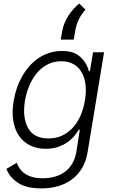

<svg xmlns="http://www.w3.org/2000/svg" viewBox="-20 -838 641 1074"><path d="M16 106.5 73.5 72.8Q79.5 88.4 89.7 103.7Q99.8 119 116.7 131.4Q133.5 143.8 158.4 151.5Q183.2 159.1 218.8 159.1Q255.7 159.1 287.5 150Q319.2 141 343.8 122.5Q368.3 104 384.6 76.2Q400.9 48.3 407.3 10.3L426.5 -112.6H420.8Q409.8 -94.1 393.5 -74.9Q377.1 -55.8 354.4 -40.5Q331.7 -25.2 302.4 -15.4Q273.1 -5.7 236.2 -5.7Q187.5 -5.7 149.3 -24.1Q111.2 -42.6 87 -77.2Q62.9 -111.9 54.3 -161.8Q45.8 -211.6 56.5 -274.1Q62.1 -308.9 73.7 -343.2Q85.2 -377.5 102.5 -408.4Q119.7 -439.3 142.4 -465.7Q165.1 -492.2 193.4 -511.5Q221.6 -530.9 255.1 -541.9Q288.7 -552.9 327.8 -552.9Q377.8 -552.9 408 -535.2Q422.9 -526.3 434.3 -515.1Q445.7 -503.9 454 -491.7Q462.4 -479.4 467.9 -466.6Q473.4 -453.8 476.9 -441.4H483.3L500.4 -545.5H562.1L469.8 14.2Q460.9 66.4 437.7 104.4Q414.4 142.4 380.3 167.1Q346.2 191.8 303.3 203.8Q260.3 215.9 212 215.9Q127.8 215.9 80.6 184.7Q32.7 153.1 16 106.5ZM136.7 -122.5Q169 -63.6 250.4 -63.6Q296.2 -63.6 331.1 -81.3Q366.1 -99.1 391.5 -128.4Q416.9 -157.7 432.5 -196Q448.2 -234.4 454.9 -275.2Q463.1 -323.2 458.5 -363.5Q453.8 -403.8 437.1 -433.1Q420.5 -462.4 391.9 -478.9Q363.3 -495.4 323.5 -495.4Q293.3 -495.4 267.8 -486.5Q242.2 -477.6 221.1 -462.2Q199.9 -446.7 183.2 -425.6Q166.5 -404.5 153.9 -380Q141.3 -355.5 132.8 -328.8Q124.3 -302.2 119.7 -275.2Q104.4 -181.5 136.7 -122.5ZM328.1 -664.4Q332 -686.8 340.9 -708.3Q349.8 -729.8 362.2 -749.5Q374.6 -769.2 390.3 -786.6Q405.9 -804 423.3 -818.2L458.1 -784.1Q445.3 -769.2 435.9 -755.3Q426.5 -741.5 419.6 -726.7Q412.6 -712 407.8 -695.8Q403.1 -679.7 399.9 -660.5L392.4 -616.5H319.6Z"/></svg>

Font: Inter P Light
Style: Italic
Weight: 300
Italic angle: 9.39999°
Designer: Rasmus Andersson
Foundry: rsms
Version: Version 3.018;git-588b23468